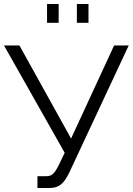

<svg xmlns="http://www.w3.org/2000/svg" viewBox="-20 -937 663 959"><path d="M215 -823H273V-917H215ZM364 -823H422V-917H364ZM167 2H226C276 2 299 -20 326 -75L623 -710H550L335 -245L77 -710H0L303 -174L272 -109C253 -74 242 -57 212 -57H167Z"/></svg>

Font: FIGSv2-sans-serif
Style: Regular
Weight: 400
Designer: Matt McInerney, Pablo Impallari, Rodrigo Fuenzalida,Mirko Velimirovic
Foundry: Matt McInerney, Pablo Impallari, Rodrigo Fuenzalida
Version: Version 4.021;hotconv 1.0.109;makeotfexe 2.5.65596